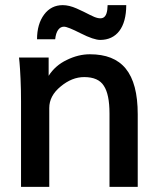

<svg xmlns="http://www.w3.org/2000/svg" viewBox="-20 -724 643 744"><path d="M368.2 -569.3C431.2 -569.3 469.2 -616.7 469.2 -704.1H397C396 -649.9 376 -641.6 329.1 -666C313 -674.3 295.4 -683.1 276.4 -691.4C257.3 -699.7 239.7 -704.1 223.1 -704.1C193.4 -704.1 168.9 -691.9 150.9 -667.5C132.8 -643.1 123.5 -611.3 123.5 -571.8H193.8C197.3 -605 210.4 -620.6 228 -620.6C237.8 -620.6 259.3 -611.8 293 -594.7C326.7 -577.6 352.1 -569.3 368.2 -569.3ZM170.9 0V-305.7C170.9 -336.9 185.5 -364.7 214.8 -388.7C244.1 -413.1 274.4 -425.3 306.2 -425.3C342.8 -425.3 368.2 -414.1 382.3 -391.6C397 -369.6 404.3 -333.5 404.3 -284.2V0H513.7V-280.8C513.7 -442.9 451.7 -513.7 328.1 -513.7C298.3 -513.7 268.6 -506.3 238.8 -491.7C209 -477.5 185.5 -457 168.5 -430.2V-501H53.7L55.7 -481C57.1 -467.8 58.1 -446.8 59.6 -418.5C61 -390.1 61.5 -360.8 61.5 -330.6V0Z"/></svg>

Font: Ride SemiBold
Style: Regular
Weight: 600
Version: Version 3.000